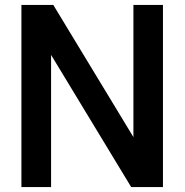

<svg xmlns="http://www.w3.org/2000/svg" viewBox="-20 -760 750 780"><path d="M67 0V-740H196.5L522 -203V-740H642V0H513L187.5 -537V0Z"/></svg>

Font: Encode Sans SemiCondensed SemiCondensed SemiBold
Style: Regular
Weight: 600
Width: 4
Designer: Multiple Designers
Foundry: Impallari Type
Version: Version 3.000; ttfautohint (v1.8.3) -l 8 -r 50 -G 200 -x 14 